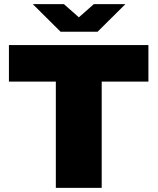

<svg xmlns="http://www.w3.org/2000/svg" viewBox="-20 -905 762 925"><path d="M249 0V-512H23V-688H695V-512H470V0ZM138 -885H288L389 -796H331L432 -885H584L450 -752H272Z"/></svg>

Font: Archivo SemiBold Black
Style: Regular
Weight: 900
Version: Version 2.001